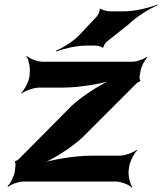

<svg xmlns="http://www.w3.org/2000/svg" viewBox="-20 -800 714 846"><path d="M343 -194 581 -432C583 -434 594 -442 596 -441L599 -445C596 -446 594 -458 595 -462L599 -487C602 -506 618 -537 629 -547L627 -550C616 -540 583 -528 564 -528H168C144 -528 109 -542 98 -554L96 -552C106 -539 114 -502 111 -478L110 -464C107 -440 87 -403 73 -390L75 -388C90 -400 129 -414 153 -414H257C332 -414 437 -432 491 -452L488 -456C435 -436 348 -382 296 -334L63 -99C61 -97 49 -89 47 -90L45 -86C48 -85 49 -73 48 -69L45 -43C42 -23 26 9 13 20L16 23C29 12 62 0 82 0H490C514 0 549 14 560 26L563 24C553 11 544 -26 547 -50L549 -64C552 -88 571 -125 585 -138L583 -140C568 -128 530 -114 506 -114H382C307 -114 202 -96 148 -76L150 -72C204 -92 291 -146 343 -194ZM406 -727 331 -647C305 -619 257 -589 227 -577L228 -573C258 -585 316 -599 358 -599H402C410 -599 430 -594 431 -590L436 -591C435 -596 444 -611 450 -616L547 -693C583 -728 640 -762 674 -777L673 -780C639 -766 575 -750 524 -750H462C452 -750 427 -757 423 -762L419 -761C422 -755 413 -734 406 -727Z"/></svg>

Font: Asimov
Style: EdgeWideIt
Weight: 500
Designer: Google
Version: Version 2.000980: 2014